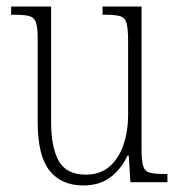

<svg xmlns="http://www.w3.org/2000/svg" viewBox="-20 -556 550 586"><path d="M234 10Q167 10 131 -35.5Q95 -81 95 -184V-439Q95 -473 89.5 -488Q84 -503 69 -507Q54 -511 23 -511H14V-536H136V-184Q136 -106 159.5 -64.5Q183 -23 242 -23Q286 -23 314.5 -48Q343 -73 357 -114.5Q371 -156 371 -205V-429Q371 -467 366.5 -484.5Q362 -502 347 -506.5Q332 -511 300 -511H293V-536H412V-101Q412 -65 417 -49Q422 -33 437 -29Q452 -25 481 -25H491V0H378L373 -81H369Q350 -40 317 -15Q284 10 234 10Z"/></svg>

Font: Noto Serif Myanmar Condensed ExtraLight
Style: Regular
Weight: 200
Width: 3
Designer: Ben Mitchell and the Monotype Design Team
Foundry: Monotype Imaging Inc.
Version: Version 2.106; ttfautohint (v1.8.4.7-5d5b)